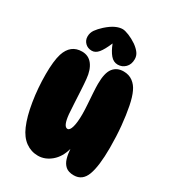

<svg xmlns="http://www.w3.org/2000/svg" viewBox="-194 -915 919 1020"><g transform="rotate(30 265.5 -405.0)"><path d="M417 -6Q384 -6 366.5 -21.5Q349 -37 341.5 -62.5Q334 -88 332 -119Q317 -63 280 -32Q243 -1 200 -1Q158 -1 124 -25.5Q90 -50 69 -99Q46 -152 33 -232.5Q20 -313 20 -398Q20 -437 23.5 -469.5Q27 -502 34 -524Q58 -598 128 -598Q168 -598 191.5 -567.5Q215 -537 220 -483Q223 -453 225 -414.5Q227 -376 229 -339Q231 -302 233 -275Q240 -203 265 -203Q279 -203 287 -231.5Q295 -260 295 -310Q295 -337 292.5 -371Q290 -405 288 -437.5Q286 -470 286 -491Q286 -559 308.5 -588Q331 -617 372 -617Q405 -617 428.5 -599.5Q452 -582 465 -553Q479 -524 489 -474Q499 -424 505 -361.5Q511 -299 511 -229Q511 -117 490.5 -61.5Q470 -6 417 -6ZM255 -809Q269 -809 294 -799Q319 -789 344 -772Q366 -756 378 -739.5Q390 -723 390 -702Q390 -670 371 -651Q352 -632 325 -632Q299 -632 280 -654.5Q261 -677 246 -716Q226 -669 208.5 -648Q191 -627 169 -627Q144 -627 128 -643Q112 -659 112 -682Q112 -705 125 -723.5Q138 -742 160 -762Q188 -787 211.5 -798Q235 -809 255 -809Z"/></g></svg>

Font: DynaPuff Condensed
Style: Bold
Weight: 700
Width: 3
Designer: Toshi Omagari, Jennifer Daniel
Foundry: Google Fonts
Version: Version 2.000; ttfautohint (v1.8.4.7-5d5b)